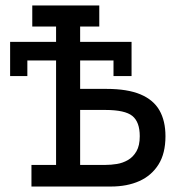

<svg xmlns="http://www.w3.org/2000/svg" viewBox="-20 -682 651 702"><path d="M95 0V-79H185V-461H80V-404H17V-529H185V-585H98V-662H343V-585H273V-529H461V-404H395V-461H273V-357H369Q446 -357 493.5 -337Q541 -317 563 -278.5Q585 -240 585 -184Q585 -121 559.5 -80.5Q534 -40 489.5 -20Q445 0 385 0ZM273 -79H365Q386 -79 407.5 -82.5Q429 -86 448 -97Q467 -108 479 -129Q491 -150 491 -184Q491 -236 464 -258Q437 -280 365 -280H273Z"/></svg>

Font: Podkova Medium
Style: Regular
Weight: 500
Designer: Ilya Yudin
Foundry: Cyreal (www.cyreal.org)
Version: Version 2.103